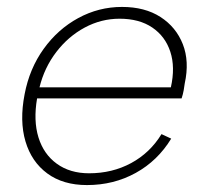

<svg xmlns="http://www.w3.org/2000/svg" viewBox="-20 -527 597 554"><path d="M231 7Q162 7 116.5 -26.5Q71 -60 53.5 -119Q36 -178 51 -255Q65 -329 106 -386Q147 -443 206 -475Q265 -507 332 -507Q398 -507 443 -478Q488 -449 507.5 -399.5Q527 -350 513 -286Q512 -278 510 -266.5Q508 -255 504 -243H87Q76 -179 91 -130.5Q106 -82 144 -54.5Q182 -27 237 -27Q304 -27 358.5 -56.5Q413 -86 446 -140L474 -127Q435 -63 371.5 -28Q308 7 231 7ZM473 -275Q486 -333 471.5 -377.5Q457 -422 419.5 -447.5Q382 -473 325 -473Q272 -473 224.5 -447.5Q177 -422 142.5 -377Q108 -332 94 -275Z"/></svg>

Font: Albert Sans ExtraLight
Style: Italic
Weight: 250
Italic angle: -11.25°
Designer: Andreas Rasmussen
Foundry: a.Foundry
Version: Version 1.025